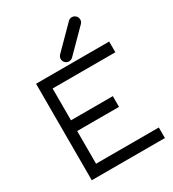

<svg xmlns="http://www.w3.org/2000/svg" viewBox="-181 -894 853 946"><g transform="rotate(-30 246.0 -421.5)"><path d="M226 -642Q226 -655 235 -664L355 -785Q364 -794 376 -794Q389 -794 398 -785Q407 -776 407 -763Q407 -751 398 -742L278 -621Q269 -612 256 -612Q244 -612 235 -621Q226 -630 226 -642ZM60 -598H476V-537H119V-356H357V-295H119V-109H476V-49H60Z"/></g></svg>

Font: IBM 3270 Semi-Condensed
Style: Condensed
Weight: 400
Monospace: yes
Version: Version 2.3.1